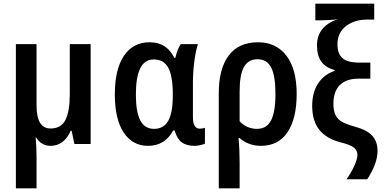

<svg xmlns="http://www.w3.org/2000/svg" viewBox="-20 -780 2083 1040"><path d="M471 0H383L368 -72H363Q346 -32 318 -11Q290 10 255 10Q204 10 176 -35H173Q178 12 178 75V240H66V-541H178V-208Q178 -84 254 -84Q311 -84 334.5 -130.5Q358 -177 358 -270V-541H471Z M602 -269Q602 -405 651.5 -478Q701 -551 790 -551Q838 -551 870.5 -530Q903 -509 924 -467H930Q941 -515 959 -541H1052Q1040 -504 1032.5 -446.5Q1025 -389 1025 -333V-145Q1025 -83 1062 -83Q1078 -83 1090 -88V-2Q1083 2 1065.5 6Q1048 10 1035 10Q990 10 964.5 -9Q939 -28 926 -73H918Q873 10 782 10Q698 10 650 -62Q602 -134 602 -269ZM916 -262V-270Q916 -366 892 -412Q868 -458 812 -458Q716 -458 716 -268Q716 -173 740 -127.5Q764 -82 814 -82Q867 -82 891.5 -126Q916 -170 916 -262Z M1393 10Q1360 10 1330 -1Q1300 -12 1278 -32H1272Q1278 30 1278 101V240H1165V-275Q1165 -408 1219 -479.5Q1273 -551 1378 -551Q1475 -551 1531 -479Q1587 -407 1587 -271Q1587 -138 1537.5 -64Q1488 10 1393 10ZM1278 -286V-123Q1296 -103 1320.5 -92.5Q1345 -82 1372 -82Q1424 -82 1448 -127.5Q1472 -173 1472 -271Q1472 -369 1449 -414Q1426 -459 1375 -459Q1325 -459 1301.5 -417Q1278 -375 1278 -286Z M1792 -396V-401Q1745 -413 1721 -445.5Q1697 -478 1697 -534Q1697 -588 1727 -623.5Q1757 -659 1809 -676Q1770 -670 1719 -670H1688V-760H2007V-674H1970Q1900 -674 1854 -638.5Q1808 -603 1808 -540Q1808 -489 1835 -465Q1862 -441 1925 -441H1986V-354H1923Q1855 -354 1820.5 -319Q1786 -284 1786 -219Q1786 -179 1798 -155.5Q1810 -132 1834.5 -119Q1859 -106 1905 -93Q1968 -76 1996.5 -44.5Q2025 -13 2025 37Q2025 74 2009.5 114Q1994 154 1969 191H1857Q1882 156 1899 118.5Q1916 81 1916 59Q1916 36 1898 20.5Q1880 5 1829 -8Q1748 -28 1709.5 -77Q1671 -126 1671 -207Q1671 -278 1702.5 -327Q1734 -376 1792 -396Z"/></svg>

Font: Noto Sans Display Medium Narrow
Style: Regular
Weight: 500
Width: 4
Designer: Monotype Design team
Foundry: Monotype Imaging Inc.
Version: Version 1.000